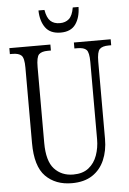

<svg xmlns="http://www.w3.org/2000/svg" viewBox="-60 -939 669 993"><g transform="rotate(-5 274.5 -442.5)"><path d="M273 10Q188 10 136.5 -42Q85 -94 85 -215V-607Q85 -656 71 -669.5Q57 -683 25 -683H11V-714H224V-683H208Q176 -683 162 -669.5Q148 -656 148 -603V-210Q148 -116 185.5 -75Q223 -34 284 -34Q333 -34 363.5 -58Q394 -82 408 -121.5Q422 -161 422 -205V-606Q422 -656 408.5 -669.5Q395 -683 362 -683H346V-714H537V-683H524Q491 -683 477 -669Q463 -655 463 -604V-203Q463 -142 442 -93.5Q421 -45 379 -17.5Q337 10 273 10ZM283 -771Q229 -771 204 -805.5Q179 -840 178 -895H209Q216 -854 234 -837Q252 -820 283 -820Q312 -820 330.5 -836.5Q349 -853 356 -895H386Q385 -840 360.5 -805.5Q336 -771 283 -771Z"/></g></svg>

Font: Noto Serif Sinhala ExtraCondensed Light
Style: Regular
Weight: 300
Width: 2
Designer: Jelle Bosma - Monotype Design Team
Foundry: Monotype Imaging Inc.
Version: Version 2.007; ttfautohint (v1.8.4.7-5d5b)